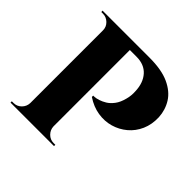

<svg xmlns="http://www.w3.org/2000/svg" viewBox="-176 -867 1033 1033"><g transform="rotate(45 340.5 -350.0)"><path d="M281 -700H397Q490 -700 546.5 -674Q603 -648 630 -605Q657 -562 660 -509Q662 -455 643 -412Q624 -369 589.5 -340Q555 -311 511.5 -298.5Q468 -286 420.5 -293.5Q373 -301 328 -331V-341Q328 -341 339 -341.5Q350 -342 367.5 -347.5Q385 -353 404 -364.5Q423 -376 440 -398.5Q457 -421 466 -457Q470 -471 471.5 -487Q473 -503 472 -517Q470 -580 437 -617Q404 -654 345 -654H291Q291 -654 288.5 -665.5Q286 -677 283.5 -688.5Q281 -700 281 -700ZM294 -700V0H117V-700ZM120 -73V0H40V-10Q42 -10 47 -10Q52 -10 53 -10Q79 -10 97.5 -28.5Q116 -47 117 -73ZM120 -627H117Q117 -653 98 -671.5Q79 -690 53 -690Q52 -690 47.5 -690Q43 -690 41 -690L40 -700H120ZM291 -73H294Q295 -47 313.5 -28.5Q332 -10 358 -10Q360 -10 365.5 -10Q371 -10 371 -10V0H291Z"/></g></svg>

Font: Cinzel ExtraBold
Style: Regular
Weight: 800
Designer: Natanael Gama
Version: Version 2.000